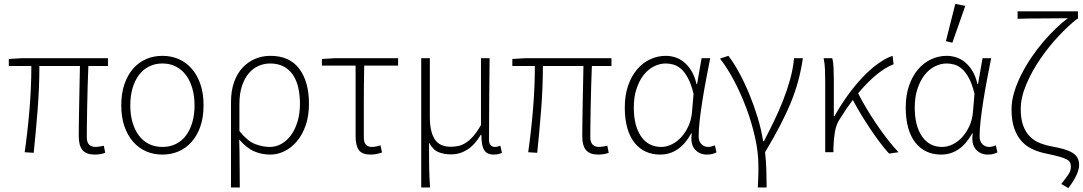

<svg xmlns="http://www.w3.org/2000/svg" viewBox="-20 -777 5530 980"><path d="M463 12Q421 12 401.5 -10.5Q382 -33 382 -82Q382 -105 382.5 -147Q383 -189 384 -239Q385 -289 386 -342Q387 -395 388 -440H181Q181 -330 172 -216Q163 -102 152 3L106 0Q121 -105 130.5 -218Q140 -331 140 -440H25V-476L92 -480H531V-440H431Q429 -393 427.5 -339Q426 -285 425 -234Q424 -183 423.5 -141Q423 -99 423 -76Q423 -27 469 -27Q475 -27 484.5 -28.5Q494 -30 510 -33L517 3Q506 7 493 9.5Q480 12 463 12Z M809 12Q764 12 726 -4.5Q688 -21 659.5 -53.5Q631 -86 615 -132.5Q599 -179 599 -239Q599 -300 615 -347Q631 -394 659.5 -426.5Q688 -459 726 -475.5Q764 -492 809 -492Q854 -492 892 -475.5Q930 -459 958.5 -426.5Q987 -394 1003 -347Q1019 -300 1019 -239Q1019 -179 1003 -132.5Q987 -86 958.5 -53.5Q930 -21 892 -4.5Q854 12 809 12ZM809 -27Q847 -27 877.5 -42Q908 -57 929 -85Q950 -113 961.5 -152Q973 -191 973 -239Q973 -287 961.5 -326.5Q950 -366 929 -394Q908 -422 877.5 -437.5Q847 -453 809 -453Q771 -453 740.5 -437.5Q710 -422 689 -394Q668 -366 656.5 -326.5Q645 -287 645 -239Q645 -191 656.5 -152Q668 -113 689 -85Q710 -57 740.5 -42Q771 -27 809 -27Z M1159 180V-255Q1159 -314 1175 -358.5Q1191 -403 1219 -432.5Q1247 -462 1283 -477Q1319 -492 1360 -492Q1458 -492 1507.5 -426Q1557 -360 1557 -247Q1557 -186 1540.5 -138Q1524 -90 1496 -56.5Q1468 -23 1432.5 -5.5Q1397 12 1360 12Q1316 12 1277.5 -4.5Q1239 -21 1201 -65Q1202 -30 1202.5 -0.5Q1203 29 1203 57.5Q1203 86 1203.5 115.5Q1204 145 1204 180ZM1357 -27Q1389 -27 1417 -43Q1445 -59 1466 -88Q1487 -117 1499 -157.5Q1511 -198 1511 -247Q1511 -291 1502.5 -329Q1494 -367 1475.5 -394.5Q1457 -422 1428 -437.5Q1399 -453 1358 -453Q1328 -453 1299.5 -440.5Q1271 -428 1249.5 -402.5Q1228 -377 1215 -338Q1202 -299 1202 -245V-108Q1243 -57 1281.5 -42Q1320 -27 1357 -27Z M1872 12Q1829 12 1812 -10.5Q1795 -33 1795 -82V-442H1623V-476L1690 -480H2012V-442H1839Q1837 -348 1837 -257.5Q1837 -167 1837 -76Q1837 -27 1878 -27Q1889 -27 1900.5 -29.5Q1912 -32 1922 -35L1930 1Q1920 5 1904.5 8.5Q1889 12 1872 12Z M2130 180V-480H2174V-178Q2174 -106 2198.5 -67Q2223 -28 2280 -28Q2299 -28 2317.5 -31.5Q2336 -35 2355 -46.5Q2374 -58 2394 -80Q2414 -102 2435 -139V-480H2479Q2478 -374 2477 -270.5Q2476 -167 2476 -64Q2476 -45 2484.5 -36Q2493 -27 2506 -27Q2517 -27 2534 -33L2542 3Q2534 7 2524 9.5Q2514 12 2500 12Q2465 12 2451 -11.5Q2437 -35 2437 -89H2434Q2403 -37 2365 -13Q2327 11 2283 11Q2246 11 2218 -0.5Q2190 -12 2170 -49Q2170 -8 2170 21.5Q2170 51 2170.5 76Q2171 101 2172 125.5Q2173 150 2175 180Z M3033 12Q2991 12 2971.5 -10.5Q2952 -33 2952 -82Q2952 -105 2952.5 -147Q2953 -189 2954 -239Q2955 -289 2956 -342Q2957 -395 2958 -440H2751Q2751 -330 2742 -216Q2733 -102 2722 3L2676 0Q2691 -105 2700.5 -218Q2710 -331 2710 -440H2595V-476L2662 -480H3101V-440H3001Q2999 -393 2997.5 -339Q2996 -285 2995 -234Q2994 -183 2993.5 -141Q2993 -99 2993 -76Q2993 -27 3039 -27Q3045 -27 3054.5 -28.5Q3064 -30 3080 -33L3087 3Q3076 7 3063 9.5Q3050 12 3033 12Z M3349 12Q3309 12 3276 -3Q3243 -18 3219 -48Q3195 -78 3182 -123Q3169 -168 3169 -228Q3169 -291 3186 -340Q3203 -389 3232 -423Q3261 -457 3299 -474.5Q3337 -492 3378 -492Q3402 -492 3426 -484.5Q3450 -477 3471 -460Q3492 -443 3509 -415.5Q3526 -388 3535 -348H3538L3561 -480H3605Q3595 -429 3584.5 -374Q3574 -319 3565.5 -265.5Q3557 -212 3551.5 -164Q3546 -116 3546 -80Q3546 -56 3560 -41.5Q3574 -27 3594 -27Q3603 -27 3612 -29.5Q3621 -32 3629 -35L3637 1Q3629 5 3617 8.5Q3605 12 3588 12Q3550 12 3526.5 -15Q3503 -42 3511 -96H3508Q3449 12 3349 12ZM3355 -27Q3383 -27 3410.5 -41Q3438 -55 3459.5 -79.5Q3481 -104 3495 -136Q3509 -168 3512 -204L3520 -298Q3508 -348 3491.5 -378.5Q3475 -409 3456 -425.5Q3437 -442 3417 -447.5Q3397 -453 3379 -453Q3347 -453 3317.5 -438Q3288 -423 3265.5 -394.5Q3243 -366 3229 -324Q3215 -282 3215 -228Q3215 -135 3252 -81Q3289 -27 3355 -27Z M3848 180Q3849 163 3849.5 149.5Q3850 136 3850.5 123.5Q3851 111 3851 98Q3851 85 3851 68Q3851 0 3833.5 -77.5Q3816 -155 3788 -229Q3760 -303 3725 -368.5Q3690 -434 3655 -478L3698 -492Q3725 -457 3752.5 -406.5Q3780 -356 3804 -298Q3828 -240 3847 -178Q3866 -116 3875 -56H3879Q3905 -106 3930.5 -158.5Q3956 -211 3977 -264.5Q3998 -318 4013 -372Q4028 -426 4033 -480H4078Q4069 -419 4054 -363.5Q4039 -308 4015.5 -251Q3992 -194 3960 -133Q3928 -72 3885 0Q3890 42 3891.5 90Q3893 138 3893 180Z M4518 7Q4495 -18 4470 -51.5Q4445 -85 4420.5 -121.5Q4396 -158 4373.5 -195.5Q4351 -233 4333 -267Q4299 -222 4268 -172Q4248 -143 4241.5 -104Q4235 -65 4234 -23V0H4192V-358Q4192 -387 4191 -419Q4190 -451 4184 -480H4228Q4233 -463 4234.5 -433Q4236 -403 4236 -372V-185H4240Q4270 -239 4306 -289Q4342 -339 4381 -380.5Q4420 -422 4460 -451Q4500 -480 4536 -492L4541 -449Q4499 -433 4453.5 -395.5Q4408 -358 4360 -301Q4378 -265 4401.5 -225.5Q4425 -186 4452 -146Q4479 -106 4508 -68.5Q4537 -31 4566 0Z M4783 12Q4743 12 4710 -3Q4677 -18 4653 -48Q4629 -78 4616 -123Q4603 -168 4603 -228Q4603 -291 4620 -340Q4637 -389 4666 -423Q4695 -457 4733 -474.5Q4771 -492 4812 -492Q4836 -492 4860 -484.5Q4884 -477 4905 -460Q4926 -443 4943 -415.5Q4960 -388 4969 -348H4972L4995 -480H5039Q5029 -429 5018.5 -374Q5008 -319 4999.5 -265.5Q4991 -212 4985.5 -164Q4980 -116 4980 -80Q4980 -56 4994 -41.5Q5008 -27 5028 -27Q5037 -27 5046 -29.5Q5055 -32 5063 -35L5071 1Q5063 5 5051 8.5Q5039 12 5022 12Q4984 12 4960.5 -15Q4937 -42 4945 -96H4942Q4883 12 4783 12ZM4789 -27Q4817 -27 4844.5 -41Q4872 -55 4893.5 -79.5Q4915 -104 4929 -136Q4943 -168 4946 -204L4954 -298Q4942 -348 4925.5 -378.5Q4909 -409 4890 -425.5Q4871 -442 4851 -447.5Q4831 -453 4813 -453Q4781 -453 4751.5 -438Q4722 -423 4699.5 -394.5Q4677 -366 4663 -324Q4649 -282 4649 -228Q4649 -135 4686 -81Q4723 -27 4789 -27ZM4808 -567 4856 -757 4907 -747 4841 -559Z M5433 183 5397 162Q5425 127 5435.5 110Q5446 93 5446 73Q5446 61 5441.5 52Q5437 43 5423.5 36Q5410 29 5386.5 22.5Q5363 16 5326 8Q5288 1 5254.5 -13.5Q5221 -28 5196.5 -54Q5172 -80 5157.5 -120Q5143 -160 5143 -219Q5143 -261 5156.5 -306Q5170 -351 5192.5 -395.5Q5215 -440 5244 -483Q5273 -526 5305 -563.5Q5337 -601 5369.5 -632Q5402 -663 5430 -684Q5406 -684 5372.5 -683.5Q5339 -683 5303 -683Q5267 -683 5233 -682.5Q5199 -682 5174 -681V-719H5482V-681H5478Q5433 -646 5382.5 -592Q5332 -538 5289 -475Q5246 -412 5218 -345.5Q5190 -279 5190 -220Q5190 -170 5202.5 -136Q5215 -102 5237 -80Q5259 -58 5288.5 -46.5Q5318 -35 5352 -29Q5385 -23 5410.5 -15.5Q5436 -8 5453.5 2.5Q5471 13 5479.5 28.5Q5488 44 5488 66Q5488 86 5475 115.5Q5462 145 5433 183Z"/></svg>

Font: hySource Sans Pro Light
Style: Regular
Weight: 300
Designer: Paul D. Hunt
Foundry: Adobe Systems Incorporated
Version: Version 2.021;PS 2.000;hotconv 1.0.86;makeotf.lib2.5.63406